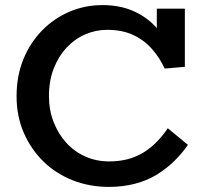

<svg xmlns="http://www.w3.org/2000/svg" viewBox="-20 -720 800 753"><path d="M407 13Q331 13 265 -13Q199 -39 150 -87Q101 -135 73 -200Q45 -265 45 -342Q45 -423 72 -488.5Q99 -554 146 -601.5Q193 -649 253.5 -674.5Q314 -700 382 -700Q449 -700 501 -677.5Q553 -655 590 -615.5Q627 -576 650 -525L595 -542V-686H705V-458L626 -451Q606 -494 575.5 -528.5Q545 -563 502 -583Q459 -603 400 -603Q356 -603 315 -585.5Q274 -568 242 -534Q210 -500 191 -452Q172 -404 172 -343Q172 -288 190.5 -241Q209 -194 240.5 -159.5Q272 -125 315 -106Q358 -87 407 -87Q450 -87 484 -96.5Q518 -106 546 -124Q574 -142 596.5 -165.5Q619 -189 638 -217L717 -152Q693 -117 662 -87Q631 -57 593 -34Q555 -11 508 1Q461 13 407 13Z"/></svg>

Font: BioRhyme SemiBold
Style: Regular
Weight: 600
Designer: Aoife Mooney
Foundry: Aoife Mooney Type
Version: Version 1.600;gftools[0.9.33]